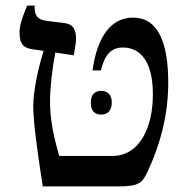

<svg xmlns="http://www.w3.org/2000/svg" viewBox="-20 -667 677 687"><path d="M509 -55C577 -201 582 -317 582 -371C582 -518 544 -604 456 -604C378 -604 328 -537 311 -415H341C354 -468 375 -497 420 -497C466 -497 527 -468 527 -330C527 -268 515 -217 493 -178C468 -134 430 -109 382 -109H192C164 -204 159 -262 159 -303C159 -350 166 -417 178 -479L244 -469C250 -502 252 -517 252 -530C252 -563 240 -580 213 -584L143 -593C115 -597 104 -611 104 -642V-647H77C57 -597 50 -576 50 -552C50 -508 64 -495 100 -490L136 -485C117 -424 99 -344 99 -286C99 -240 110 -146 133 0H400C479 0 489 -12 509 -55ZM305 -300C305 -270 319 -257 342 -257C365 -257 380 -271 380 -300C380 -328 365 -342 342 -342C319 -342 305 -328 305 -300Z"/></svg>

Font: Noto Serif Hebrew
Style: Regular
Weight: 400
Designer: Monotype Design Team
Foundry: Monotype Imaging Inc.
Version: Version 1.901